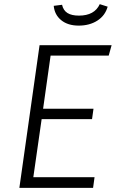

<svg xmlns="http://www.w3.org/2000/svg" viewBox="-20 -902 556 922"><path d="M502 -635H223L187 -380H429L422 -330H180L140 -51H434L427 0H73L170 -685H516ZM238 -874 278 -879Q284 -852 304 -839.5Q324 -827 359 -827Q434 -827 459 -882L497 -870Q485 -827 447.5 -803Q410 -779 358 -779Q306 -779 274 -805Q242 -831 238 -874Z"/></svg>

Font: Fira Sans Light
Style: Italic
Weight: 300
Italic angle: -8°
Designer: bBox Type GmbH & Carrois Corporate GbR & Edenspiekermann AG
Foundry: bBox Type GmbH & Carrois Corporate GbR & Edenspiekermann AG
Version: Version 4.301